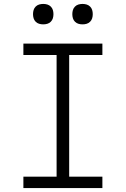

<svg xmlns="http://www.w3.org/2000/svg" viewBox="-20 -957 640 977"><path d="M99 0V-58H268V-677H99V-735H501V-677H332V-58H501V0ZM400 -833Q389 -833 379 -836Q369 -839 361.5 -846.5Q354 -854 351 -864Q348 -874 348 -885Q348 -896 351 -906Q354 -916 361.5 -923.5Q369 -931 379 -934Q389 -937 400 -937Q411 -937 421 -934Q431 -931 438.5 -923.5Q446 -916 449 -906Q452 -896 452 -885Q452 -874 449 -864Q446 -854 438.5 -846.5Q431 -839 421 -836Q411 -833 400 -833ZM200 -833Q189 -833 179 -836Q169 -839 161.5 -846.5Q154 -854 151 -864Q148 -874 148 -885Q148 -896 151 -906Q154 -916 161.5 -923.5Q169 -931 179 -934Q189 -937 200 -937Q211 -937 221 -934Q231 -931 238.5 -923.5Q246 -916 249 -906Q252 -896 252 -885Q252 -874 249 -864Q246 -854 238.5 -846.5Q231 -839 221 -836Q211 -833 200 -833Z"/></svg>

Font: Iosevka Slab Light Extended
Style: Regular
Weight: 300
Width: 7
Monospace: yes
Designer: Belleve Invis
Foundry: Belleve Invis
Version: Version 11.1.0; ttfautohint (v1.8.3)